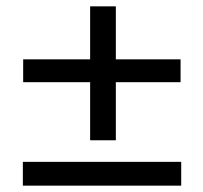

<svg xmlns="http://www.w3.org/2000/svg" viewBox="-20 -596 640 605"><path d="M264 -154V-337H53V-409H264V-576H345V-409H549V-337H345V-154ZM52 -11V-86H551V-11Z"/></svg>

Font: Inconsolata Expanded Medium
Style: Regular
Weight: 500
Width: 7
Monospace: yes
Designer: Raph Levien, Cyreal, Brenton Simpson
Foundry: Raph Levien, Cyreal, Google
Version: Version 3.001; ttfautohint (v1.8.2.53-6de2)